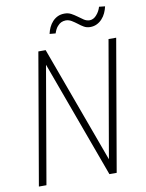

<svg xmlns="http://www.w3.org/2000/svg" viewBox="-96 -957 779 1025"><g transform="rotate(-10 293.5 -445.0)"><path d="M452.1 0 574.7 -710.9H533.2L423.8 -78.6L192.4 -710.9H152.8L30.3 0H71.3L180.7 -633.8L412.6 0ZM545.4 -886.2 513.2 -889.6Q510.3 -878.9 504.4 -867.7Q498.5 -856.4 489.7 -846.7Q482.4 -837.9 473.1 -832.8Q463.9 -827.6 453.1 -827.1Q435.1 -827.1 420.4 -837.2Q405.8 -847.2 390.6 -858.4Q376 -869.1 360.6 -877.4Q345.2 -885.7 324.7 -885.7Q304.2 -885.7 288.1 -878.2Q272 -870.6 259.8 -857.4Q247.6 -844.2 239.7 -827.4Q231.9 -810.5 228 -792.5L260.3 -789.6Q264.2 -801.3 269.5 -811.8Q274.9 -822.3 283.2 -830.1Q290.5 -838.4 300.8 -843.3Q311 -848.1 324.7 -848.6Q341.8 -848.6 356.9 -839.4Q372.1 -830.1 386.2 -819.3Q399.9 -808.1 414.8 -799.6Q429.7 -791 448.2 -791Q468.8 -791 485.1 -799.1Q501.5 -807.1 513.7 -820.8Q525.9 -834 533.7 -851.1Q541.5 -868.2 545.4 -886.2Z"/></g></svg>

Font: Roboto Mono ExtraLight
Style: Italic
Weight: 250
Italic angle: -10°
Monospace: yes
Designer: Google
Version: Version 3.000